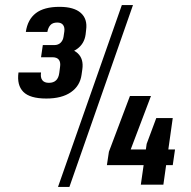

<svg xmlns="http://www.w3.org/2000/svg" viewBox="-20 -729 754 758"><path d="M163 -340Q98 -340 72 -366.5Q46 -393 53 -443H142Q139 -423 147 -412.5Q155 -402 173 -402Q209 -402 214 -441L217 -464Q220 -483 212.5 -493Q205 -503 187 -503H142L149 -551H194Q210 -551 219.5 -560.5Q229 -570 231 -585L234 -605Q236 -621 229 -630.5Q222 -640 206 -640Q188 -640 179 -630Q170 -620 167 -603H82Q89 -652 121.5 -677Q154 -702 215 -702Q272 -702 299 -678Q326 -654 320 -611L318 -593Q313 -556 284 -535.5Q255 -515 207 -515L211 -541Q263 -541 287 -518.5Q311 -496 305 -455L302 -434Q296 -390 260 -365Q224 -340 163 -340ZM461 -709H505L254 9H209ZM410 -130 493 -350H576L482 -102L453 -139H671L662 -77H402ZM559 -161 597 -263H662L625 0H536Z"/></svg>

Font: Pathway Extreme Condensed SemiBold
Style: Italic
Weight: 600
Width: 3
Italic angle: -8°
Version: Version 1.001;gftools[0.9.26]